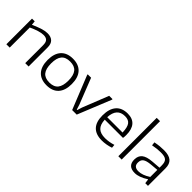

<svg xmlns="http://www.w3.org/2000/svg" viewBox="143 -1828 2858 2858"><g transform="rotate(45 1572.0 -399.0)"><path d="M84 -540H141L147 -476H152Q198 -496 234 -510Q270 -524 299.5 -533Q329 -542 354.5 -546Q380 -550 404 -550Q474 -550 513 -513.5Q552 -477 552 -401V0H481V-375Q481 -438 456 -464Q431 -490 380 -490Q336 -490 278 -472Q220 -454 154 -423V0H84Z M938 10Q815 10 749 -62Q683 -134 683 -270Q683 -406 749 -478Q815 -550 938 -550Q1061 -550 1126.5 -478Q1192 -406 1192 -270Q1192 -134 1126.5 -62Q1061 10 938 10ZM938 -49Q1032 -49 1076 -103Q1120 -157 1120 -270Q1120 -383 1076 -436.5Q1032 -490 938 -490Q844 -490 800 -436.5Q756 -383 756 -270Q756 -157 800 -103Q844 -49 938 -49Z M1257 -528V-540H1328L1488 -132L1513 -53H1522L1547 -132L1709 -540H1779V-528L1565 0H1469Z M2100 9Q1973 9 1908.5 -59Q1844 -127 1844 -262Q1844 -402 1907.5 -475.5Q1971 -549 2092 -549Q2196 -549 2249 -487.5Q2302 -426 2302 -307Q2302 -265 2297 -242H1913Q1918 -142 1965.5 -96Q2013 -50 2110 -50Q2150 -50 2192.5 -57Q2235 -64 2280 -78L2285 -23Q2243 -8 2193.5 0.5Q2144 9 2100 9ZM2091 -493Q1923 -493 1913 -294H2236Q2233 -401 2199.5 -447Q2166 -493 2091 -493Z M2441 -808H2511V0H2441Z M2789 5Q2643 5 2643 -133Q2643 -211 2692.5 -252Q2742 -293 2854 -302L2995 -313V-355Q2995 -393 2988 -418.5Q2981 -444 2964 -459.5Q2947 -475 2919 -481.5Q2891 -488 2848 -488Q2810 -488 2771 -484Q2732 -480 2681 -470L2675 -526Q2731 -537 2773.5 -541Q2816 -545 2861 -545Q2966 -545 3015.5 -502Q3065 -459 3065 -368V0H3008L2999 -69H2994Q2880 5 2789 5ZM2810 -52Q2893 -52 2995 -118V-267L2873 -256Q2828 -252 2797.5 -243.5Q2767 -235 2748 -221Q2729 -207 2721 -186.5Q2713 -166 2713 -138Q2713 -52 2810 -52Z"/></g></svg>

Font: Encode Sans Wide
Style: Light
Weight: 300
Designer: Pablo Impallari, Andres Torresi
Foundry: Pablo Impallari, Andres Torresi
Version: Version 1.000; ttfautohint (v1.00) -l 8 -r 50 -G 200 -x 14 -